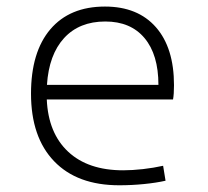

<svg xmlns="http://www.w3.org/2000/svg" viewBox="-20 -547 626 577"><path d="M338.4 9.8Q211.9 9.8 142.6 -62.5Q73.2 -134.8 73.2 -265.6Q73.2 -390.6 131.3 -459Q189.5 -527.3 295.4 -527.3Q394 -527.3 448.5 -465.3Q502.9 -403.3 502.9 -291Q502.9 -263.7 500 -248H120.6Q125 -147 184.8 -91.1Q244.6 -35.2 350.1 -35.2Q377.4 -35.2 409.7 -38.8Q441.9 -42.5 470.2 -48.8L477.5 -3.9Q449.7 2.4 412.8 6.1Q376 9.8 338.4 9.8ZM121.1 -292H456.1Q456.1 -382.8 414.3 -432.6Q372.6 -482.4 296.4 -482.4Q218.3 -482.4 172.6 -432.6Q127 -382.8 121.1 -292Z"/></svg>

Font: Cascadia Mono NF ExtraLight
Style: Regular
Weight: 200
Monospace: yes
Designer: Aaron Bell
Foundry: Saja Typeworks
Version: Version 2404.023; ttfautohint (v1.8.4)